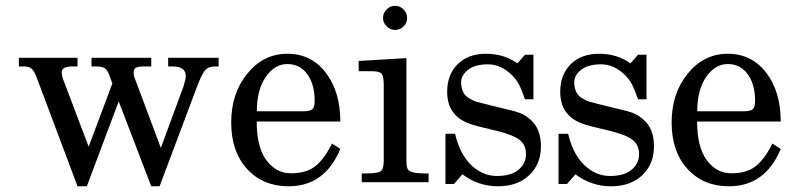

<svg xmlns="http://www.w3.org/2000/svg" viewBox="-20 -631 2724 665"><path d="M231.9 -400.9Q193.8 -400.9 193.8 -380.9Q193.8 -371.1 197.8 -358.4L287.1 -123L369.1 -341.8L360.4 -366.2Q353.5 -386.7 344 -393.8Q334.5 -400.9 312.5 -400.9H296.9V-430.7H503.9V-400.9H481.4Q458.5 -400.9 450.7 -396.5Q442.9 -392.1 442.9 -380.1Q442.9 -368.2 446.8 -359.9L537.1 -118.7L615.7 -332Q623.5 -357.9 623.5 -367.2Q623.5 -400.9 577.6 -400.9H562.5V-430.7H737.3V-400.9H725.1Q701.2 -400.9 689.7 -387Q678.2 -373 662.1 -330.1L532.7 14.2H503.9L391.1 -279.8L280.8 14.2H248.5L109.9 -355Q100.1 -382.8 90.8 -391.8Q81.5 -400.9 62 -400.9H45.4V-430.7H248.5V-400.9Z M1158.7 -115.2Q1105 14.2 979.5 14.2Q890.6 14.2 835.7 -45.9Q780.8 -106 780.8 -206.8Q780.8 -307.6 836.7 -376.2Q892.6 -444.8 975.3 -444.8Q1058.1 -444.8 1108.4 -379.2Q1158.7 -313.5 1158.7 -210H869.1Q869.1 -121.6 902.6 -76.2Q936 -30.8 987.8 -30.8Q1039.6 -30.8 1070.8 -54.4Q1102.1 -78.1 1129.9 -133.8ZM1069.8 -281.2Q1069.8 -339.4 1044.2 -374.3Q1018.6 -409.2 975.1 -409.2Q931.6 -409.2 900.6 -364.7Q869.6 -320.3 869.6 -245.6H1031.7Q1054.2 -245.6 1062 -252.9Q1069.8 -260.3 1069.8 -281.2Z M1464.4 0H1232.9V-30.3H1244.6Q1288.1 -30.3 1298.6 -37.8Q1309.1 -45.4 1309.1 -74.2V-336.9Q1309.1 -366.7 1302 -375.5Q1294.9 -384.3 1269.5 -384.3H1222.2V-419.9L1387.7 -429.7V-73.7Q1387.7 -53.7 1392.1 -45.4Q1399.4 -30.3 1453.1 -30.3H1464.4ZM1348.4 -610.8Q1365.2 -610.8 1377.7 -598.4Q1390.1 -585.9 1390.1 -568.6Q1390.1 -551.3 1377.7 -539.3Q1365.2 -527.3 1348.4 -527.3Q1331.5 -527.3 1319.1 -539.8Q1306.6 -552.2 1306.6 -569.1Q1306.6 -585.9 1319.1 -598.4Q1331.5 -610.8 1348.4 -610.8Z M1816.4 -217.3Q1853.5 -186 1853.5 -124.3Q1853.5 -62.5 1813 -24.2Q1772.5 14.2 1704.6 14.2Q1636.7 14.2 1581.5 -27.3L1552.2 6.3H1522.9V-167.5H1556.2Q1572.8 -96.7 1612.3 -59.1Q1651.9 -21.5 1701.2 -21.5Q1750.5 -21.5 1776.1 -43.2Q1801.8 -64.9 1801.8 -96.9Q1801.8 -128.9 1779.8 -146.2Q1757.8 -163.6 1703.1 -177.2L1654.3 -189Q1614.7 -198.2 1595.2 -207Q1528.8 -236.3 1528.8 -313Q1528.8 -372.6 1565.2 -408.7Q1601.6 -444.8 1663.6 -444.8Q1725.6 -444.8 1772 -411.6L1798.3 -441.4H1827.6V-287.1H1798.3Q1786.6 -320.8 1777.6 -338.1Q1768.6 -355.5 1753.4 -370.6Q1715.3 -408.2 1670.2 -408.2Q1625 -408.2 1601.1 -389.2Q1577.1 -370.1 1577.1 -346.7Q1577.1 -303.7 1609.4 -288.1Q1621.6 -281.2 1629.4 -278.8Q1637.2 -276.4 1677.2 -266.6L1723.1 -255.4Q1763.7 -246.6 1782.2 -239Q1800.8 -231.4 1816.4 -217.3Z M2208 -217.3Q2245.1 -186 2245.1 -124.3Q2245.1 -62.5 2204.6 -24.2Q2164.1 14.2 2096.2 14.2Q2028.3 14.2 1973.1 -27.3L1943.8 6.3H1914.6V-167.5H1947.8Q1964.4 -96.7 2003.9 -59.1Q2043.5 -21.5 2092.8 -21.5Q2142.1 -21.5 2167.7 -43.2Q2193.4 -64.9 2193.4 -96.9Q2193.4 -128.9 2171.4 -146.2Q2149.4 -163.6 2094.7 -177.2L2045.9 -189Q2006.3 -198.2 1986.8 -207Q1920.4 -236.3 1920.4 -313Q1920.4 -372.6 1956.8 -408.7Q1993.2 -444.8 2055.2 -444.8Q2117.2 -444.8 2163.6 -411.6L2189.9 -441.4H2219.2V-287.1H2189.9Q2178.2 -320.8 2169.2 -338.1Q2160.2 -355.5 2145 -370.6Q2106.9 -408.2 2061.8 -408.2Q2016.6 -408.2 1992.7 -389.2Q1968.8 -370.1 1968.8 -346.7Q1968.8 -303.7 2001 -288.1Q2013.2 -281.2 2021 -278.8Q2028.8 -276.4 2068.8 -266.6L2114.7 -255.4Q2155.3 -246.6 2173.8 -239Q2192.4 -231.4 2208 -217.3Z M2684.1 -115.2Q2630.4 14.2 2504.9 14.2Q2416 14.2 2361.1 -45.9Q2306.2 -106 2306.2 -206.8Q2306.2 -307.6 2362.1 -376.2Q2418 -444.8 2500.7 -444.8Q2583.5 -444.8 2633.8 -379.2Q2684.1 -313.5 2684.1 -210H2394.5Q2394.5 -121.6 2428 -76.2Q2461.4 -30.8 2513.2 -30.8Q2564.9 -30.8 2596.2 -54.4Q2627.4 -78.1 2655.3 -133.8ZM2595.2 -281.2Q2595.2 -339.4 2569.6 -374.3Q2543.9 -409.2 2500.5 -409.2Q2457 -409.2 2426 -364.7Q2395 -320.3 2395 -245.6H2557.1Q2579.6 -245.6 2587.4 -252.9Q2595.2 -260.3 2595.2 -281.2Z"/></svg>

Font: RIT Rachana
Style: Regular
Weight: 400
Designer: Hussain KH
Version: 1.4.7